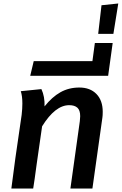

<svg xmlns="http://www.w3.org/2000/svg" viewBox="-20 -1079 697 1099"><path d="M568 -439Q568 -417 566 -405L509 0H383L437 -386Q439 -406 439 -414Q439 -448 423 -462.5Q407 -477 376 -477Q296 -477 221 -356L190 -140Q177 -42 170 0H45L68 -174L104 -422Q108 -457 108 -487Q108 -529 99 -557L217 -569Q237 -526 235 -470Q278 -524 326 -551Q374 -578 434 -578Q496 -578 532 -541Q568 -504 568 -439Z M173 -729H509L523 -833H625L599 -645H153Z M561 -1049 657 -1059 629 -885H542Z"/></svg>

Font: FiraGO Medium
Style: Italic
Weight: 500
Italic angle: -8°
Designer: bBox Type GmbH
Foundry: bBox Type GmbH
Version: Version 1.001